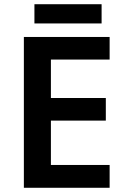

<svg xmlns="http://www.w3.org/2000/svg" viewBox="-20 -889 598 909"><path d="M499 0H93V-714H499V-607H221V-425H481V-318H221V-108H499ZM461 -869V-778H143V-869Z"/></svg>

Font: Noto Sans Hanifi Rohingya SemiBold
Style: Regular
Weight: 600
Version: Version 2.101